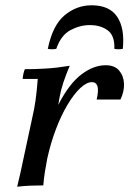

<svg xmlns="http://www.w3.org/2000/svg" viewBox="-20 -702 490 727"><path d="M45 5Q52 -24 58 -50.5Q64 -77 69 -102L103 -260Q110 -290 114.5 -321.5Q119 -353 123 -403H66Q66 -411 68.5 -422Q71 -433 74 -440Q113 -440 154.5 -442.5Q196 -445 244 -453Q229 -417 220 -390Q211 -363 205.5 -333.5Q200 -304 193 -260L159 -102Q154 -77 150 -51.5Q146 -26 144 0Q118 0 94.5 1Q71 2 45 5ZM346 -325Q354 -360 349 -375.5Q344 -391 328 -391Q308 -391 284 -368.5Q260 -346 236 -306Q212 -266 192 -213.5Q172 -161 159 -102H133Q162 -230 202 -307.5Q242 -385 288 -420Q334 -455 380 -455Q414 -455 431 -435Q448 -415 449.5 -385.5Q451 -356 436 -325ZM193 -517Q177 -514 161 -517Q179 -606 224.5 -644Q270 -682 327 -682Q395 -682 424 -638Q453 -594 445 -517Q429 -514 413 -517Q415 -567 388 -587Q361 -607 320 -607Q283 -607 247 -588Q211 -569 193 -517Z"/></svg>

Font: Poltawski Nowy
Style: Italic
Weight: 400
Italic angle: -12°
Designer: Adam Pótawski, Mateusz Machalski, Borys Kosmynka, Ania Wieluska
Foundry: Capitalics.wtf
Version: Version 1.001;gftools[0.9.25]